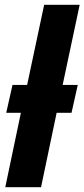

<svg xmlns="http://www.w3.org/2000/svg" viewBox="-20 -780 352 800"><path d="M2 0H151L216 -310H278L304 -426H241L312 -760H164L93 -426H32L6 -310H67Z"/></svg>

Font: Noto Sans Display SemiCondensed Extra
Style: Italic
Weight: 800
Width: 4
Italic angle: -12°
Designer: Monotype Design Team
Foundry: Monotype Imaging Inc.
Version: Version 1.900